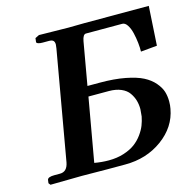

<svg xmlns="http://www.w3.org/2000/svg" viewBox="-97 -745 846 843"><g transform="rotate(-15 325.5 -323.0)"><path d="M292 -330.1 241.2 -42Q274.4 -36.1 306.2 -36.1Q343.8 -36.1 375 -46.1Q406.2 -56.2 426.5 -71.3Q446.8 -86.4 461.7 -106.9Q476.6 -127.4 483.9 -146.2Q491.2 -165 495.1 -185.1Q498 -214.4 498 -217.8Q498 -238.8 492.7 -257.3Q487.3 -275.9 475.3 -293Q463.4 -310.1 440.2 -320.1Q417 -330.1 384.8 -330.1ZM626 -185.1Q611.8 -105 539.8 -52.5Q467.8 0 371.1 0H288.1L172.9 -1L30.8 1L23.9 -7.8L25.9 -22.9Q28.8 -35.2 58.1 -35.2H84Q116.2 -35.2 124 -75.2L210.9 -570.8Q212.9 -584.5 212.9 -587.9Q212.9 -599.6 207.3 -605.2Q201.7 -610.8 188 -610.8H159.2Q147.5 -610.8 140.6 -613Q133.8 -615.2 132.6 -617.4Q131.3 -619.6 131.8 -622.1L133.8 -638.2L151.9 -647L285.2 -645Q296.9 -645 321 -645.5Q345.2 -646 357.9 -646H650.9L640.1 -467.8L565.9 -460.9Q566.4 -478.5 564 -501Q561.5 -523.4 556.2 -546.4Q550.8 -569.3 540.8 -584.7Q530.8 -600.1 518.1 -600.1H353Q339.4 -600.1 334 -570.8L299.8 -376H356Q421.4 -376 470.9 -366.5Q520.5 -356.9 549.8 -341.8Q579.1 -326.7 597.7 -304.9Q616.2 -283.2 622.6 -262.5Q628.9 -241.7 628.9 -217.8Q628.9 -199.7 626 -185.1Z"/></g></svg>

Font: Linux Libertine G
Style: Semibold Italic
Weight: 600
Italic angle: -11.5°
Designer: Philipp H. Poll
Foundry: Philipp H. Poll
Version: Version 5.1.1